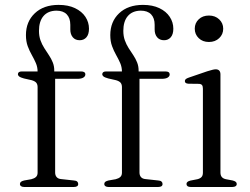

<svg xmlns="http://www.w3.org/2000/svg" viewBox="-20 -746 998 766"><path d="M200 -57.5Q200 -46.5 206 -39.5Q212 -32.5 224 -31.5L274.5 -26Q283.5 -25.5 287.8 -21.8Q292 -18 292 -12Q292 0 274.5 0H76.5Q68.5 0 64 -3.2Q59.5 -6.5 59.5 -12Q59.5 -17.5 63.8 -20.8Q68 -24 76.5 -26L105 -31Q117 -34 123.5 -40Q130 -46 130 -57V-398.5Q130 -409 125 -415.5Q120 -422 106.5 -426L75.5 -433Q61 -437 56.2 -441Q51.5 -445 51.5 -450Q51.5 -455 55.2 -458Q59 -461 67 -461H148.5L130 -442.5V-460Q130 -478.5 123 -494.5Q116 -510.5 106.8 -526.8Q97.5 -543 90.5 -562Q83.5 -581 83.5 -606Q83.5 -659.5 118.8 -693Q154 -726.5 214 -726.5Q252 -726.5 279.2 -713.5Q306.5 -700.5 320.8 -678.8Q335 -657 335 -631.5Q335 -609 324.8 -597.2Q314.5 -585.5 298 -585.5Q280.5 -585.5 270.5 -597.2Q260.5 -609 260.5 -628.5V-647Q260.5 -674 246.2 -688.8Q232 -703.5 205 -703.5Q171.5 -703 153.5 -682Q135.5 -661 135.5 -623Q135.5 -602 141.5 -585.2Q147.5 -568.5 156.8 -554Q166 -539.5 175.2 -525.8Q184.5 -512 190.5 -497Q196.5 -482 196.5 -465V-446L185.5 -461H303.5Q312 -461 316.2 -458Q320.5 -455 320.5 -449Q320.5 -441.5 312.5 -436.5Q304.5 -431.5 288 -431.5H200ZM536.5 -57.5Q536.5 -46.5 542.5 -39.5Q548.5 -32.5 560.5 -31.5L611 -26Q620 -25.5 624.2 -21.8Q628.5 -18 628.5 -12Q628.5 0 611 0H413Q405 0 400.5 -3.2Q396 -6.5 396 -12Q396 -17.5 400.2 -20.8Q404.5 -24 413 -26L441.5 -31Q453.5 -34 460 -40Q466.5 -46 466.5 -57V-398.5Q466.5 -409 461.5 -415.5Q456.5 -422 443 -426L412 -433Q397.5 -437 392.8 -441Q388 -445 388 -450Q388 -455 391.8 -458Q395.5 -461 403.5 -461H485L466.5 -442.5V-460Q466.5 -478.5 459.5 -494.5Q452.5 -510.5 443.2 -526.8Q434 -543 427 -562Q420 -581 420 -606Q420 -659.5 455.2 -693Q490.5 -726.5 550.5 -726.5Q588.5 -726.5 615.8 -713.5Q643 -700.5 657.2 -678.8Q671.5 -657 671.5 -631.5Q671.5 -609 661.2 -597.2Q651 -585.5 634.5 -585.5Q617 -585.5 607 -597.2Q597 -609 597 -628.5V-647Q597 -674 582.8 -688.8Q568.5 -703.5 541.5 -703.5Q508 -703 490 -682Q472 -661 472 -623Q472 -602 478 -585.2Q484 -568.5 493.2 -554Q502.5 -539.5 511.8 -525.8Q521 -512 527 -497Q533 -482 533 -465V-446L522 -461H640Q648.5 -461 652.8 -458Q657 -455 657 -449Q657 -441.5 649 -436.5Q641 -431.5 624.5 -431.5H536.5ZM859.5 -449.5V-57.5Q859.5 -46 865.2 -39.5Q871 -33 881.5 -31L908 -26Q916 -24 920.2 -20.8Q924.5 -17.5 924.5 -12Q924.5 -6.5 920 -3.2Q915.5 0 906.5 0H741Q732.5 0 728.2 -3.2Q724 -6.5 724 -12Q724 -17 727.8 -20.2Q731.5 -23.5 739.5 -25.5L767.5 -31Q778 -33.5 783.8 -39.5Q789.5 -45.5 789.5 -57V-392Q789.5 -402 786 -406.5Q782.5 -411 773.5 -411.5L732 -412Q724 -412.5 720.8 -415.2Q717.5 -418 717.5 -422.5Q717.5 -427 721 -430.2Q724.5 -433.5 733.5 -436.5L806.5 -461.5Q819.5 -465.5 827.5 -467.5Q835.5 -469.5 840.5 -469.5Q850 -469.5 854.8 -464.2Q859.5 -459 859.5 -449.5ZM813.5 -578.5Q788.5 -578.5 772.8 -593.8Q757 -609 757 -631.5Q757 -654 772.8 -669Q788.5 -684 813.5 -684Q838.5 -684 854.5 -668.8Q870.5 -653.5 870.5 -631.5Q870.5 -609 854.5 -593.8Q838.5 -578.5 813.5 -578.5Z"/></svg>

Font: Fraunces Light
Style: Regular
Weight: 300
Version: Version 1.000;[b76b70a41]